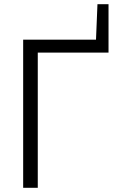

<svg xmlns="http://www.w3.org/2000/svg" viewBox="-20 -900 559 920"><path d="M91 -710H440L447 -880H500V-648H161V0H91Z"/></svg>

Font: Boldmen
Style: Regular
Weight: 400
Designer: Matt McInerney, Pablo Impallari, Rodrigo Fuenzalida
Foundry: LIVING CONCEPT
Version: Version 1.000